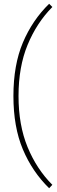

<svg xmlns="http://www.w3.org/2000/svg" viewBox="-20 -819 304 1016"><path d="M240 -799 257 -782Q174 -698 126 -581.5Q78 -465 78 -311Q78 -157 126 -40.5Q174 76 257 159L240 177Q151 90 101 -28.5Q51 -147 51 -311Q51 -475 101 -593.5Q151 -712 240 -799Z"/></svg>

Font: Prodigy Sans ExtraLight
Style: Regular
Weight: 200
Designer: Wei Huang
Foundry: Wei Huang
Version: Version 1.003; ttfautohint (v1.8.3)